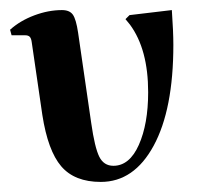

<svg xmlns="http://www.w3.org/2000/svg" viewBox="-20 -352 404 381"><path d="M274 -169Q274 -254 238 -303L229 -314L237 -322L321 -332Q324 -289 324 -263Q324 -135 285 -63Q246 9 180 9Q128 9 101.5 -22Q75 -53 64 -124L43 -268Q42 -276 39 -279Q36 -282 30 -282H3L0 -293Q20 -311 48 -321.5Q76 -332 103 -332Q118 -332 124.5 -323Q131 -314 135 -287L161 -108Q168 -59 177 -41Q186 -23 205 -23Q237 -23 255.5 -64.5Q274 -106 274 -169Z"/></svg>

Font: Katibeh
Style: Regular
Weight: 400
Designer: Arabic design by Kourosh Beigpour, Latin design by Eduardo Tunni, engineering by Lasse Fister
Version: Version 1.000